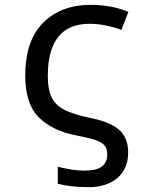

<svg xmlns="http://www.w3.org/2000/svg" viewBox="-20 -566 640 791"><path d="M218 191V121Q282 137 326 137Q377 137 399.5 120Q422 103 422 70Q422 46 410 32.5Q398 19 372 10.5Q346 2 295 -8Q198 -26 141 -81.5Q84 -137 84 -254Q84 -399 158 -472.5Q232 -546 353 -546Q440 -546 509 -517L480 -443Q411 -468 349 -468Q263 -468 220 -414Q177 -360 177 -254Q177 -195 194 -162.5Q211 -130 249.5 -111.5Q288 -93 362 -78Q440 -61 474 -28Q508 5 508 62Q508 129 464 167Q420 205 345 205Q270 205 218 191Z"/></svg>

Font: Noto Sans Mono UI
Style: Regular
Weight: 400
Monospace: yes
Designer: Monotype Design team
Foundry: Monotype Imaging Inc.
Version: Version 1.000